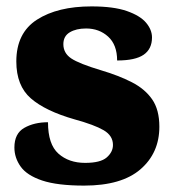

<svg xmlns="http://www.w3.org/2000/svg" viewBox="-20 -570 542 600"><path d="M243 10Q159 10 111.5 -6Q64 -22 44.5 -49.5Q25 -77 25 -109Q25 -153 56 -170.5Q87 -188 130 -188Q130 -119 162.5 -90Q195 -61 246 -61Q294 -61 313.5 -78Q333 -95 333 -117Q333 -146 304 -163Q275 -180 213 -197Q122 -223 76.5 -262.5Q31 -302 31 -378Q31 -467 95.5 -508.5Q160 -550 266 -550Q335 -550 376.5 -535.5Q418 -521 436.5 -499Q455 -477 455 -453Q455 -417 429 -399Q403 -381 346 -381Q346 -430 318 -455.5Q290 -481 249 -481Q218 -481 198 -469Q178 -457 178 -432Q178 -404 202.5 -387.5Q227 -371 297 -350Q351 -334 392 -313Q433 -292 455.5 -259.5Q478 -227 478 -174Q478 -92 419 -41Q360 10 243 10Z"/></svg>

Font: Noto Serif Tamil Black
Style: Italic
Weight: 900
Italic angle: -12°
Designer: Indian Type Foundry, Tom Grace, and the Monotype Design Team
Foundry: Monotype Imaging Inc.
Version: Version 2.003; ttfautohint (v1.8.4.7-5d5b)